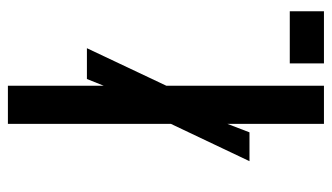

<svg xmlns="http://www.w3.org/2000/svg" viewBox="-197 -643 840 486"><g transform="rotate(-90 223.0 -400.0)"><path d="M152.5 0V-244.5L131 -188.5H58L152.5 -387.5V-800H249V-557.5L266 -600H344L249 -399V0ZM305.5 0V-86.5H437.5V0Z"/></g></svg>

Font: Big Shoulders Stencil Text SemiBold
Style: Regular
Weight: 600
Designer: Patric King
Foundry: XO Type Co
Version: Version 1.000